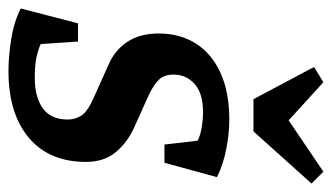

<svg xmlns="http://www.w3.org/2000/svg" viewBox="-186 -588 783 453"><g transform="rotate(90 205.5 -361.5)"><path d="M147 10Q112 10 71 3.5Q30 -3 -1 -19L34 -154H77L83 -66Q96 -60 114.5 -56Q133 -52 162 -52Q208 -52 234.5 -71Q261 -90 261 -130Q261 -147 252 -161.5Q243 -176 212 -190L134 -225Q98 -240 78 -270Q58 -300 58 -344Q58 -395 82 -432.5Q106 -470 151.5 -490.5Q197 -511 261 -511Q294 -511 330 -504Q366 -497 397 -482L363 -358H320L311 -436Q301 -442 281.5 -445.5Q262 -449 244 -449Q199 -449 177 -429Q155 -409 155 -380Q155 -358 166 -346Q177 -334 201 -322L281 -286Q316 -270 338.5 -242.5Q361 -215 361 -173Q361 -86 304 -38Q247 10 147 10ZM213 -568 137 -711 173 -733 263 -651 384 -733 412 -705 289 -568Z"/></g></svg>

Font: Manuale SemiBold
Style: Italic
Weight: 600
Italic angle: -11°
Designer: Eduardo Tunni / Pablo Cosgaya
Foundry: Eduardo Tunni / Pablo Cosgaya
Version: Version 1.002